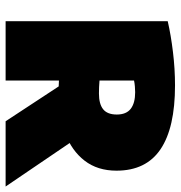

<svg xmlns="http://www.w3.org/2000/svg" viewBox="0 -644 644 684"><g transform="rotate(90 322.0 -302.0)"><path d="M55.5 0V-577.5Q105.5 -589 165.5 -596.2Q225.5 -603.5 284.5 -603.5Q435 -603.5 511.5 -552Q588 -500.5 588 -395Q588 -327.5 552.5 -281.5Q517 -235.5 454.8 -212Q392.5 -188.5 311.5 -188.5Q300.5 -188.5 289.5 -189Q278.5 -189.5 267 -190V0ZM412 0 235 -269.5H461.5L644.5 0ZM313 -332.5Q350.5 -332.5 369.2 -347.5Q388 -362.5 388 -396Q388 -430 367.5 -445.8Q347 -461.5 308.5 -461.5Q299.5 -461.5 287.8 -460.5Q276 -459.5 267 -457.5V-334.5Q280 -333.5 290.2 -333Q300.5 -332.5 313 -332.5Z"/></g></svg>

Font: Encode Sans SC Black
Style: Regular
Weight: 900
Version: Version 3.002